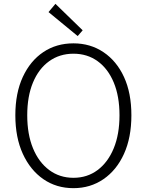

<svg xmlns="http://www.w3.org/2000/svg" viewBox="-20 -968 766 1001"><path d="M363 13Q274 13 206 -34Q138 -81 99 -166Q60 -251 60 -367Q60 -483 99 -567Q138 -651 206 -696.5Q274 -742 363 -742Q451 -742 519.5 -696Q588 -650 626.5 -566.5Q665 -483 665 -367Q665 -251 626.5 -166Q588 -81 519.5 -34Q451 13 363 13ZM363 -41Q435 -41 489 -81.5Q543 -122 573 -195Q603 -268 603 -367Q603 -466 573 -538Q543 -610 489 -649Q435 -688 363 -688Q291 -688 236.5 -649Q182 -610 152 -538Q122 -466 122 -367Q122 -268 152 -195Q182 -122 236.5 -81.5Q291 -41 363 -41ZM385 -780 233 -905 269 -948 411 -810Z"/></svg>

Font: Noto Sans SC Thin Light
Style: Regular
Weight: 300
Version: Version 2.004-H2;hotconv 1.0.118;makeotfexe 2.5.65603